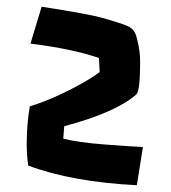

<svg xmlns="http://www.w3.org/2000/svg" viewBox="-20 -521 509 572"><path d="M387.7 30.8Q193.8 21 64 -27.8Q59.6 -59.1 59.6 -91.8Q59.6 -151.4 68.8 -204.1Q146.5 -228 234.9 -278.8Q260.3 -293.5 276.9 -306.2L274.9 -348.1Q198.7 -375 70.8 -391.1L104 -501Q246.1 -479 285.9 -467.5Q325.7 -456.1 345.7 -449Q365.7 -441.9 371.8 -436.3Q377.9 -430.7 381.3 -424.6Q384.8 -418.5 386.2 -412.6L388.7 -402.8Q397.5 -370.1 397.5 -335.9Q397.5 -249 385.7 -239.3Q325.2 -186 171.4 -145L168.5 -107.9Q211.9 -96.7 294.7 -90.3Q377.4 -84 405.8 -83Z"/></svg>

Font: Passero One
Style: Regular
Weight: 400
Designer: Viktoriya Grabowska
Foundry: Viktoriya Grabowska
Version: Version 1.003